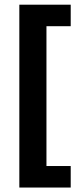

<svg xmlns="http://www.w3.org/2000/svg" viewBox="-20 -696 355 839"><path d="M64.5 123.5V-675.5H289V-581.5H183V29.5H289V123.5Z"/></svg>

Font: Anek Tamil Medium SemiBold
Style: Regular
Weight: 600
Version: Version 1.003